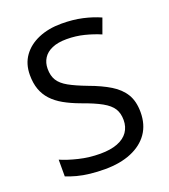

<svg xmlns="http://www.w3.org/2000/svg" viewBox="-135 -821 818 929"><g transform="rotate(-20 274.5 -357.0)"><path d="M247 10Q207 10 171 6Q135 2 105 -6Q75 -14 51 -24V-110Q87 -94 140.5 -81Q194 -68 251 -68Q304 -68 340 -82Q376 -96 394 -122Q412 -148 412 -183Q412 -218 397 -242Q382 -266 345.5 -286.5Q309 -307 244 -330Q198 -347 163.5 -366.5Q129 -386 106 -411Q83 -436 71.5 -468Q60 -500 60 -542Q60 -599 89 -639.5Q118 -680 169.5 -702Q221 -724 288 -724Q347 -724 396 -713Q445 -702 485 -684L457 -607Q420 -623 376.5 -634Q333 -645 286 -645Q241 -645 211 -632Q181 -619 166 -595.5Q151 -572 151 -541Q151 -505 166 -481Q181 -457 215 -438Q249 -419 307 -397Q370 -374 413.5 -347.5Q457 -321 479.5 -284Q502 -247 502 -191Q502 -127 471 -82.5Q440 -38 382.5 -14Q325 10 247 10Z"/></g></svg>

Font: Noto Sans Ambassadori
Style: Regular
Weight: 400
Designer: Monotype Design Team
Foundry: Monotype Imaging Inc.
Version: Version 2.013